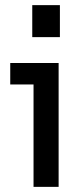

<svg xmlns="http://www.w3.org/2000/svg" viewBox="-20 -730 319 750"><path d="M111 0V-444L155 -400H20V-484H209V0ZM106 -585V-710H214V-585Z"/></svg>

Font: SUSE Thin Medium
Style: Regular
Weight: 500
Version: Version 1.000